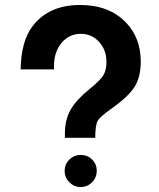

<svg xmlns="http://www.w3.org/2000/svg" viewBox="-20 -747 640 772"><path d="M363 -193H241V-216Q242 -267 264 -306Q286 -345 339 -388Q382 -423 395 -443.5Q408 -464 408 -498Q408 -546 378.5 -578.5Q349 -611 305 -611Q258 -611 227.5 -574.5Q197 -538 197 -481V-468H63Q65 -580 109 -639Q174 -727 302 -727Q419 -727 487 -656Q546 -594 546 -499Q546 -438 521.5 -398.5Q497 -359 428 -310Q382 -278 372.5 -260.5Q363 -243 363 -193ZM304 -124Q332 -124 350.5 -105.5Q369 -87 369 -60Q369 -33 350 -14Q331 5 304 5Q278 5 259 -14Q240 -33 240 -60Q240 -87 259 -105.5Q278 -124 304 -124Z"/></svg>

Font: Almarai Bold
Style: Regular
Weight: 700
Designer: Boutros International 2019
Foundry: Created by Boutros International 2019
Version: Version 1.10